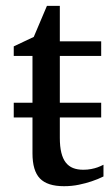

<svg xmlns="http://www.w3.org/2000/svg" viewBox="-20 -623 380 655"><path d="M333 -21Q314.5 -11.7 292.5 -4.4Q273.9 2 249.5 7.1Q225.1 12.2 198.2 12.2Q141.6 12.2 116.2 -14.2Q90.8 -40.5 90.8 -100.1V-222.2H26.9V-272.5H90.8V-432.1H26.9V-464.8L95.2 -497.1L140.1 -603H184.1V-481.9H325.2V-432.1H184.1V-272.5H325.2V-222.2H184.1V-152.8Q184.1 -123 189.2 -102.3Q194.3 -81.5 204.3 -68.6Q214.4 -55.7 229.2 -49.8Q244.1 -43.9 264.2 -43.9Q278.8 -43.9 291.3 -46.4Q303.7 -48.8 313 -52.2Q323.7 -56.2 333 -61Z"/></svg>

Font: Charis SIL Phon
Style: Regular
Weight: 400
Foundry: SIL International
Version: Version 5.000